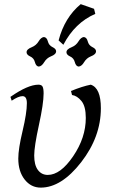

<svg xmlns="http://www.w3.org/2000/svg" viewBox="-20 -879 543 907"><path d="M172.4 7.3Q126.5 7.3 96.4 -31Q66.4 -69.3 66.4 -129.9Q66.4 -175.8 86.7 -260.5Q106.9 -345.2 106.9 -391.6Q106.9 -424.8 86.4 -424.8Q67.4 -424.8 35.2 -403.3L29.3 -421.4Q111.8 -479 161.6 -479Q176.3 -479 181.2 -469.7Q186 -460.4 186 -437.5Q186 -389.6 163.8 -288.1Q141.6 -186.5 141.6 -144.5Q141.6 -99.6 158.9 -76.2Q176.3 -52.7 205.6 -52.7Q265.6 -52.7 325.4 -140.6Q385.3 -228.5 385.3 -321.8Q385.3 -377 364.7 -401.9Q344.2 -426.8 320.3 -430.2L315.4 -449.2Q369.1 -471.2 408.7 -479Q456.5 -463.4 456.5 -367.7Q456.5 -232.4 363.3 -112.5Q270 7.3 172.4 7.3ZM163.1 -564.5Q149.9 -565.9 145 -585.2Q140.1 -604.5 122.8 -612.3Q105.5 -620.1 105.5 -632.3Q105.5 -646.5 130.4 -656.2Q150.9 -664.6 162.4 -683.6Q173.8 -702.6 187.5 -704.1Q201.2 -702.6 206.1 -683.6Q210.9 -664.6 228 -656.5Q245.1 -648.4 245.1 -636.7Q245.1 -622.1 220.7 -612.8Q200.2 -604.5 188.7 -585.2Q177.2 -565.9 163.1 -564.5ZM351.6 -564.5Q338.4 -565.9 333.5 -585.2Q328.6 -604.5 311.3 -612.3Q293.9 -620.1 293.9 -632.3Q293.9 -646.5 318.8 -656.2Q339.4 -664.6 350.8 -683.6Q362.3 -702.6 376 -704.1Q389.6 -702.6 394.5 -683.6Q399.4 -664.6 416.5 -656.5Q433.6 -648.4 433.6 -636.7Q433.6 -622.1 409.2 -612.8Q388.7 -604.5 377.2 -585.2Q365.7 -565.9 351.6 -564.5ZM279.3 -667.5 256.8 -688Q285.2 -796.4 361.3 -859.4L424.3 -837.4L430.2 -813.5Q334 -772 279.3 -667.5Z"/></svg>

Font: Kelvinch
Style: Italic
Weight: 400
Italic angle: -10°
Designer: Paul James Miller
Foundry: High-Logic / Made with FontCreator
Version: Version 3.40;July 22, 2017;FontCreator 11.0.0.2388 64-bit